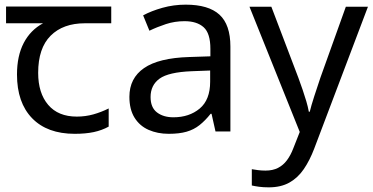

<svg xmlns="http://www.w3.org/2000/svg" viewBox="-20 -565 1601 825"><path d="M301 10Q183 10 118 -57Q53 -124 53 -245Q53 -325 82 -380.5Q111 -436 165 -465H6V-537H458V-465H345Q251 -465 197.5 -411.5Q144 -358 144 -252Q144 -165 187 -114.5Q230 -64 310 -64Q347 -64 381 -73.5Q415 -83 447 -99V-21Q418 -5 383 2.5Q348 10 301 10Z M778 -545Q876 -545 923 -502Q970 -459 970 -365V0H906L889 -76H885Q862 -47 837.5 -27.5Q813 -8 781.5 1Q750 10 705 10Q657 10 618.5 -7Q580 -24 558 -59.5Q536 -95 536 -149Q536 -229 599 -272.5Q662 -316 793 -320L884 -323V-355Q884 -422 855 -448Q826 -474 773 -474Q731 -474 693 -461.5Q655 -449 622 -433L595 -499Q630 -518 678 -531.5Q726 -545 778 -545ZM804 -259Q704 -255 665.5 -227Q627 -199 627 -148Q627 -103 654.5 -82Q682 -61 725 -61Q793 -61 838 -98.5Q883 -136 883 -214V-262Z M1052 -536H1146L1262 -231Q1272 -204 1280.5 -179Q1289 -154 1296 -130.5Q1303 -107 1307 -85H1311Q1317 -110 1330 -150.5Q1343 -191 1357 -232L1466 -536H1561L1330 74Q1311 124 1285.5 161.5Q1260 199 1223.5 219.5Q1187 240 1135 240Q1111 240 1093 237.5Q1075 235 1062 232V162Q1073 164 1088.5 166Q1104 168 1121 168Q1152 168 1174.5 156.5Q1197 145 1213 123.5Q1229 102 1240 73L1268 2Z"/></svg>

Font: utamil25
Style: Book
Weight: 400
Designer: Jelle Bosma - Monotype Design Team
Foundry: Monotype Imaging Inc.
Version: Version 2.003